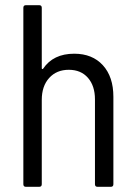

<svg xmlns="http://www.w3.org/2000/svg" viewBox="-20 -720 522 740"><path d="M417 -347V-10Q417 0 407 0H356Q346 0 346 -10V-337Q346 -389 319 -420Q292 -451 245 -451Q198 -451 169.5 -419.5Q141 -388 141 -335V-10Q141 0 131 0H80Q70 0 70 -10V-690Q70 -700 80 -700H131Q141 -700 141 -690V-457Q141 -455 142.5 -454Q144 -453 146 -455Q185 -513 266 -513Q336 -513 376.5 -468.5Q417 -424 417 -347Z"/></svg>

Font: Barlow Semi Condensed
Style: Regular
Weight: 400
Width: 4
Designer: Jeremy Tribby
Foundry: Tribby Type
Version: Version 1.408;December 10, 2018;FontCreator 11.5.0.2430 64-b